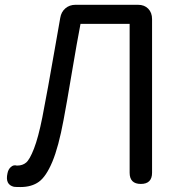

<svg xmlns="http://www.w3.org/2000/svg" viewBox="-20 -753 743 786"><path d="M289.1 -733.4H544.9Q571.3 -733.4 586.9 -717.3Q602.5 -701.2 602.5 -674.8V-45.9Q602.5 0 556.6 0Q510.7 0 510.7 -45.9V-655.3H309.6Q295.9 -585 273.9 -454.1Q252 -323.2 240.2 -261.7Q219.7 -151.4 194.3 -90.8Q168.9 -30.3 139.2 -8.8Q109.4 12.7 63.5 12.7Q44.9 12.7 37.1 11.7Q0 2.9 10.7 -43.9Q13.7 -59.6 24.4 -69.3Q35.2 -79.1 48.8 -75.2H50.8Q72.3 -75.2 86.9 -87.4Q101.6 -99.6 119.1 -144.5Q136.7 -189.5 153.3 -272.5Q165 -333 177.2 -399.9Q189.5 -466.8 203.6 -548.8Q217.8 -630.9 226.6 -679.7Q230.5 -704.1 247.6 -718.8Q264.6 -733.4 289.1 -733.4Z"/></svg>

Font: GenSenMaruGothic TW TTF Regular
Style: Regular
Weight: 400
Version: Version 1.301